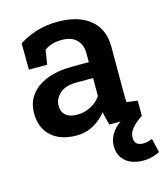

<svg xmlns="http://www.w3.org/2000/svg" viewBox="-112 -623 789 917"><g transform="rotate(-15 283.0 -164.5)"><path d="M207.5 10.3Q127 10.3 82 -31.2Q37.1 -72.8 37.1 -145.5Q37.1 -195.3 64.5 -232.9Q91.8 -270.5 144.5 -291.7Q197.3 -313 272.5 -313H353V-357.4Q353 -399.4 327.9 -424.3Q302.7 -449.2 254.9 -449.2Q227.5 -449.2 206.5 -442.6Q185.5 -436 168.9 -423.8L157.7 -352.5H67.4L66.4 -482.9Q105.5 -508.3 153.3 -523.2Q201.2 -538.1 259.8 -538.1Q360.4 -538.1 418.2 -491Q476.1 -443.8 476.1 -356V-123Q476.1 -112.3 476.3 -102.1Q476.6 -91.8 477.5 -82L531.2 -75.2V0H370.6Q365.7 -17.1 361.6 -33.2Q357.4 -49.3 355.5 -65.4Q329.1 -32.2 291.7 -11Q254.4 10.3 207.5 10.3ZM235.4 -85Q272.5 -85 304.7 -102.3Q336.9 -119.6 353 -146V-234.4H271Q215.8 -234.4 187.7 -208.7Q159.7 -183.1 159.7 -148.9Q159.7 -118.2 179.2 -101.6Q198.7 -85 235.4 -85ZM483.4 208.5Q429.7 208.5 397 181.2Q364.3 153.8 364.3 104Q364.3 66.4 391.6 31.5Q418.9 -3.4 481 -28.8L531.2 0Q496.1 23.4 478.8 44.7Q461.4 65.9 461.4 89.4Q461.4 108.9 471.7 119.1Q481.9 129.4 505.4 129.4Q517.6 129.4 528.1 126.5Q538.6 123.5 549.3 119.6L565.9 188.5Q548.8 196.8 528.8 202.6Q508.8 208.5 483.4 208.5Z"/></g></svg>

Font: Roboto Slab LO Medium
Style: Regular
Weight: 500
Designer: Google
Version: Version 2.000